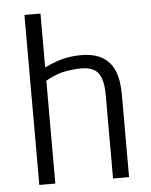

<svg xmlns="http://www.w3.org/2000/svg" viewBox="-50 -705 588 746"><g transform="rotate(-5 244.5 -331.5)"><path d="M73.2 0V-663.1H135.7V-453.1Q182.1 -474.6 213.1 -481.4Q244.1 -488.3 278.3 -488.3Q328.1 -488.3 360.1 -470.2Q392.1 -452.1 407.7 -415.8Q423.3 -379.4 423.3 -323.7V0H360.8V-326.2Q360.8 -384.3 341.6 -410.6Q322.3 -437 274.9 -437Q245.1 -437 206.8 -429.7Q168.5 -422.4 117.7 -390.6L135.7 -423.3V0Z"/></g></svg>

Font: Anaheim
Style: Regular
Weight: 400
Designer: Vernon Adams
Foundry: Vernon Adams
Version: Version 2.001